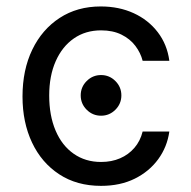

<svg xmlns="http://www.w3.org/2000/svg" viewBox="-20 -573 602 604"><path d="M297.9 -209Q271.5 -209 252.7 -227.8Q233.9 -246.6 233.9 -272.9Q233.9 -299.3 252.7 -318.1Q271.5 -336.9 297.9 -336.9Q324.2 -336.9 343 -318.1Q361.8 -299.3 361.8 -272.9Q361.8 -246.6 343 -227.8Q324.2 -209 297.9 -209ZM297.9 11.7Q221.7 11.7 166.3 -24.7Q110.8 -61 80.8 -124.5Q50.8 -188 50.8 -269.5Q50.8 -353 81.5 -416.7Q112.3 -480.5 167.7 -516.6Q223.1 -552.7 296.9 -552.7Q354.5 -552.7 400.6 -531.5Q446.8 -510.3 476.3 -471.7Q505.9 -433.1 512.7 -381.8H428.7Q422.4 -406.7 405.8 -428.7Q389.2 -450.7 362.1 -464.1Q335 -477.5 297.9 -477.5Q249 -477.5 212.4 -452.1Q175.8 -426.8 155.3 -380.6Q134.8 -334.5 134.8 -272.5Q134.8 -209.5 154.8 -162.4Q174.8 -115.2 211.7 -89.4Q248.5 -63.5 297.9 -63.5Q331.1 -63.5 357.7 -75Q384.3 -86.4 402.8 -107.9Q421.4 -129.4 428.7 -159.2H512.7Q505.9 -110.8 477.8 -72.3Q449.7 -33.7 404.1 -11Q358.4 11.7 297.9 11.7Z"/></svg>

Font: Inter V
Style: 
Weight: 400
Designer: Rasmus Andersson
Foundry: rsms
Version: Version 4.000;git-a3f224843